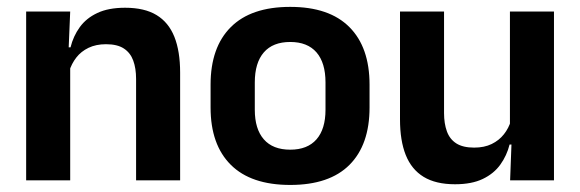

<svg xmlns="http://www.w3.org/2000/svg" viewBox="-20 -524 1686 558"><path d="M375.5 0V-294.5Q375.5 -325.5 367.2 -348Q359 -370.5 340 -383Q321 -395.5 288 -395.5Q259 -395.5 237.2 -385Q215.5 -374.5 201.8 -356.8Q188 -339 181 -316.5L161 -386.5H185Q193 -419 211.8 -445Q230.5 -471 262.8 -486.2Q295 -501.5 343.5 -501.5Q400 -501.5 435 -480.2Q470 -459 486.8 -417Q503.5 -375 503.5 -313V0ZM56 0V-490.5H184L179 -371L184 -360.5V0Z M823.5 13.5Q709.5 13.5 650.8 -45Q592 -103.5 592 -211.5V-278Q592 -386.5 650.8 -445.2Q709.5 -504 823.5 -504Q937 -504 995.5 -445.2Q1054 -386.5 1054 -278V-211.5Q1054 -103.5 995.8 -45Q937.5 13.5 823.5 13.5ZM823.5 -89Q873.5 -89 899.8 -119Q926 -149 926 -205V-284.5Q926 -341.5 899.8 -371.8Q873.5 -402 823.5 -402Q773 -402 746.8 -371.8Q720.5 -341.5 720.5 -284.5V-205Q720.5 -149 746.8 -119Q773 -89 823.5 -89Z M1270.5 -490.5V-195.5Q1270.5 -165 1278.8 -142.2Q1287 -119.5 1306.2 -107.2Q1325.5 -95 1358 -95Q1387.5 -95 1409 -105.5Q1430.5 -116 1444.5 -133.8Q1458.5 -151.5 1465 -173.5L1485 -104H1461Q1453 -72 1434.2 -45.8Q1415.5 -19.5 1383.2 -4Q1351 11.5 1302.5 11.5Q1246.5 11.5 1211.2 -10Q1176 -31.5 1159.2 -73.5Q1142.5 -115.5 1142.5 -177V-490.5ZM1590 -490.5V0H1462.5L1467 -119L1462 -129.5V-490.5Z"/></svg>

Font: Anek Tamil SemiBold
Style: Regular
Weight: 600
Version: Version 1.003